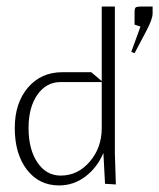

<svg xmlns="http://www.w3.org/2000/svg" viewBox="-20 -560 485 585"><path d="M390 -398 380 -402 408 -479 390 -485V-520Q390 -534 393 -537Q396 -540 410 -540H445V-519Q445 -502 426 -466ZM25 -170Q25 -246 65 -293Q105 -340 170 -340H258L290 -313V-540H330V-92L333 2L300 0L295 -94Q276 -49 240 -22Q204 5 160 5Q99 5 62 -43Q25 -91 25 -170ZM67 -170Q67 -105 94 -65Q121 -25 165 -25Q217 -25 253.5 -67.5Q290 -110 290 -170V-309V-310H165Q121 -310 94 -271.5Q67 -233 67 -170Z"/></svg>

Font: Glametrix
Style: Light
Weight: 300
Designer: gluk
Foundry: gluk
Version: Version 0.40